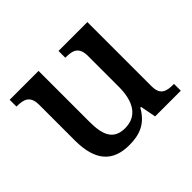

<svg xmlns="http://www.w3.org/2000/svg" viewBox="-127 -712 898 898"><g transform="rotate(-45 322.0 -263.0)"><path d="M270 10C336 10 391 -8 430 -78H435L450 0H620V-45H616C573 -45 538 -52 538 -111V-536H347V-491H351C394 -491 428 -483 428 -421V-219C428 -123 393 -60 312 -60C237 -60 215 -111 215 -198V-536H24V-491H27C72 -491 105 -481 105 -422V-186C105 -50 162 10 270 10Z"/></g></svg>

Font: Noto Serif Devanagari Medium
Style: Regular
Weight: 500
Designer: Universal Thirst, Indian Type Foundry and the Monotype Design Team
Foundry: Monotype Imaging Inc.
Version: Version 2.004